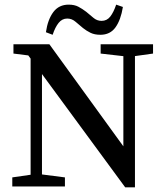

<svg xmlns="http://www.w3.org/2000/svg" viewBox="-20 -804 714 828"><path d="M33 0V-39L130 -53H151L260 -39V0ZM112 0V-591H161V0ZM414 -573V-613H640V-573L547 -560H528ZM520 4 102 -565 38 -573V-613H193L512 -173V-613H562V4ZM178 -665Q186 -720 210 -752Q234 -784 276 -784Q301 -784 318 -775Q335 -766 352 -753Q367 -741 382.5 -727.5Q398 -714 418 -714Q441 -714 455.5 -732.5Q470 -751 481 -784L510 -774Q501 -718 478 -686Q455 -654 413 -654Q388 -654 370.5 -662.5Q353 -671 338 -683Q322 -696 306 -710Q290 -724 270 -724Q248 -724 233 -705.5Q218 -687 207 -654Z"/></svg>

Font: Lisu Bosa Medium
Style: Regular
Weight: 500
Designer: David Morse, Annie Olsen, Victor Gaultney, Frank Grießhammer (Latin)
Foundry: SIL International
Version: Version 2.000